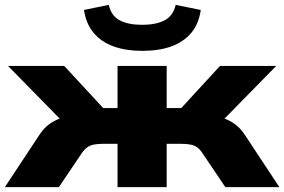

<svg xmlns="http://www.w3.org/2000/svg" viewBox="-28 -769 1168 789"><path d="M-8 0 136 -218Q153 -243 174 -258.5Q195 -274 221 -283Q247 -292 279 -295L265 -233L5 -498H236L396 -325H455V-498H657V-325H717L876 -498H1107L847 -233L833 -295Q864 -292 889.5 -283.5Q915 -275 937 -259Q959 -243 976 -218L1120 0H898L803 -141Q793 -156 781.5 -164Q770 -172 754 -175Q738 -178 716 -178H657V0H455V-178H396Q374 -178 358 -175Q342 -172 330.5 -163.5Q319 -155 309 -141L214 0ZM556 -560Q490 -560 439.5 -578Q389 -596 357.5 -633Q326 -670 317 -728L419 -749Q429 -704 464 -685.5Q499 -667 556 -667Q612 -667 647.5 -685Q683 -703 694 -749L797 -728Q789 -671 758 -634Q727 -597 676.5 -578.5Q626 -560 556 -560Z"/></svg>

Font: Nunito Sans 10pt Expanded Black
Style: Regular
Weight: 900
Width: 7
Designer: Vernon Adams
Foundry: Vernon Adams
Version: Version 3.101;gftools[0.9.27]